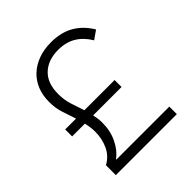

<svg xmlns="http://www.w3.org/2000/svg" viewBox="-193 -843 975 975"><g transform="rotate(-45 294.5 -355.0)"><path d="M82 0V-71Q124 -94 144 -136.5Q164 -179 164 -230Q164 -248 161.5 -264.5Q159 -281 156 -296H64V-346H142Q129 -384 117 -421Q105 -458 105 -503Q105 -550 120.5 -588Q136 -626 165 -653Q194 -680 234.5 -695Q275 -710 326 -710Q398 -710 449 -680.5Q500 -651 534 -594L488 -562Q460 -609 420 -633Q380 -657 324 -657Q252 -657 209 -616.5Q166 -576 166 -498Q166 -455 178 -418.5Q190 -382 202 -346H419V-296H215Q218 -282 220 -267.5Q222 -253 222 -236Q222 -178 199 -130.5Q176 -83 140 -57V-54H520V0Z"/></g></svg>

Font: IBM Plex Sans Thai Light
Style: Regular
Weight: 300
Designer: Mike Abbink, Paul van der Laan, Pieter van Rosmalen, Ben Mitchell, Mark Frömberg
Foundry: Bold Monday
Version: Version 1.2